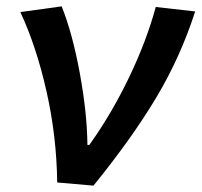

<svg xmlns="http://www.w3.org/2000/svg" viewBox="-20 -574 634 604"><path d="M44 -536 174 -554Q208 -469 231 -344Q254 -219 255 -118H261Q331 -216 386 -330.5Q441 -445 470 -552L594 -538Q548 -395 471.5 -267Q395 -139 274 10L160 0Q158 -147 126 -288Q94 -429 44 -536Z"/></svg>

Font: Nebula Sans Semibold
Style: Regular
Weight: 600
Italic angle: -9°
Designer: Paul D. Hunt for Adobe (as Source Sans)
Foundry: Nebula Entertainment & Broadcasting LLC
Version: Version 1.010